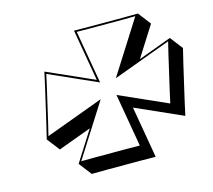

<svg xmlns="http://www.w3.org/2000/svg" viewBox="-109 -834 1148 1036"><g transform="rotate(-15 465.5 -316.0)"><path d="M551.5 68.8 637.1 69.6 587.3 -218.6 848.7 -102.3 867.8 -188.6 910.5 -373.4 931.2 -459.3 876.8 -530 691.3 -461.5 798.9 -631.2 744.5 -701.9 658.1 -701.1H473.2L387.5 -701.9L437.4 -413.6L175.9 -530L156.9 -443.7L114.2 -258.9L93.5 -173L147.9 -102.3L333.4 -170.8L225.7 -1.1L280.1 69.6L366.6 68.8ZM499.5 -11.9H314.4L243 -11.2L430.9 -307.4L107.1 -187.9L124.2 -258.9L166.9 -443.8L182.7 -515.1L451.3 -395.6L400.1 -691.8L470.9 -691.1H655.9L727.3 -691.8L539.4 -395.6L863.2 -515.1L846.1 -444.2L803.4 -259.2L787.6 -187.9L519 -307.4L570.2 -11.2Z"/></g></svg>

Font: Stormning
Style: AsgardObl
Weight: 400
Designer: Robert Jablonski, Mew Too
Foundry: Cannot Into Space Fonts
Version: Version 0.90